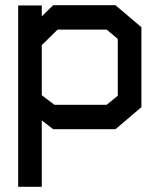

<svg xmlns="http://www.w3.org/2000/svg" viewBox="-20 -498 605 740"><path d="M425 0H185L141 -34V222H50V-477H141V-435L185 -478H425L525 -393V-85ZM434 -348 391 -384H202L141 -324V-131L190 -94H391L434 -129Z"/></svg>

Font: Turret Road
Style: Bold
Weight: 700
Designer: Noponies
Foundry: Noponies
Version: Version 1.001; ttfautohint (v1.8)